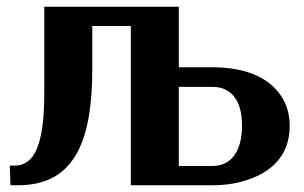

<svg xmlns="http://www.w3.org/2000/svg" viewBox="-20 -548 898 568"><path d="M9 -58 11 0H34C208 0 253 -144 253 -345V-471H367V0H609C645 0 678 -5 706 -14C779 -36 837 -85 837 -175C837 -201 832 -225 822 -246C789 -314 713 -349 609 -349H509V-528H111V-272C111 -199 104 -145 90 -110C76 -75 53 -58 24 -58ZM509 -57V-291H609C658 -291 696 -258 696 -177C696 -94 659 -57 609 -57Z"/></svg>

Font: Aerodynamic
Style: Regular
Weight: 500
Designer: Google
Version: Version 2.000980; 2014